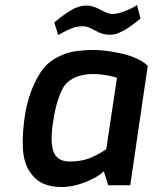

<svg xmlns="http://www.w3.org/2000/svg" viewBox="-20 -742 611 768"><path d="M197 -652Q235 -684 265.5 -702Q296 -720 328 -720Q353 -719 383 -702.5Q413 -686 428 -686Q448 -685 482 -698.5Q516 -712 528 -722L542 -668Q541 -667 527 -656Q513 -645 509 -642Q505 -639 492.5 -630.5Q480 -622 473.5 -619Q467 -616 456.5 -611Q446 -606 436.5 -604.5Q427 -603 417 -603Q390 -603 359.5 -620.5Q329 -638 312 -637Q302 -637 292 -635.5Q282 -634 275.5 -632Q269 -630 259 -625.5Q249 -621 244.5 -619Q240 -617 228.5 -610.5Q217 -604 213 -602ZM81 -290Q93 -353 113.5 -399Q134 -445 156 -471Q178 -497 208.5 -512.5Q239 -528 263 -533.5Q287 -539 319 -541Q382 -546 458.5 -529.5Q535 -513 571 -479L501 -1H413L395 -57Q373 -34 323 -14Q273 6 225 6Q183 6 152 -8Q121 -22 98 -56.5Q75 -91 71.5 -148Q68 -205 81 -290ZM194 -264Q179 -178 193.5 -137Q208 -96 258 -96Q303 -96 335 -108Q367 -120 405 -145L448 -431Q416 -441 380 -444.5Q344 -448 318 -443Q298 -439 286.5 -435Q275 -431 259 -420Q243 -409 232.5 -391Q222 -373 211.5 -341Q201 -309 194 -264Z"/></svg>

Font: Exo
Style: DemiBoldItalic
Weight: 600
Designer: Natanael Gama
Version: Version 1